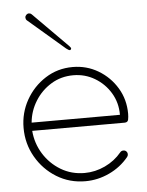

<svg xmlns="http://www.w3.org/2000/svg" viewBox="-54 -797 654 852"><g transform="rotate(-5 273.0 -371.0)"><path d="M280.3 -582.5Q280.3 -581.5 278.6 -578.4Q276.9 -575.2 274.4 -575.2Q268.6 -575.2 257.8 -584L94.7 -724.1Q89.8 -729 89.8 -736.3Q89.8 -743.2 95 -748.3Q100.1 -753.4 106.9 -753.4Q113.8 -753.4 118.7 -748.5L272.9 -593.3Q280.3 -585.4 280.3 -582.5ZM292.5 10.3Q221.7 10.3 164.3 -25.1Q106.9 -60.5 73 -119.6Q39.1 -178.7 39.1 -249Q39.1 -315.9 71 -372.8Q103 -429.7 157.5 -464.6Q211.9 -499.5 279.3 -499.5Q341.3 -499.5 393.1 -468.8Q444.8 -438 475.8 -386.5Q506.8 -335 506.8 -271.5Q506.8 -257.8 504.4 -245.6Q502 -233.4 487.8 -233.4L76.2 -232.9Q80.6 -177.2 109.6 -130.4Q138.7 -83.5 186 -54.9Q233.4 -26.4 292 -26.4Q338.9 -26.4 383.1 -47.1Q427.2 -67.9 457 -104Q462.4 -110.8 471.7 -110.8Q479.5 -110.8 484.6 -105.5Q489.7 -100.1 489.7 -92.3Q489.7 -85.9 485.4 -80.6Q450.2 -37.6 398.9 -13.7Q347.7 10.3 292.5 10.3ZM470.2 -271Q470.2 -324.2 444.1 -367.7Q418 -411.1 374.5 -437Q331.1 -462.9 278.8 -462.9Q224.1 -462.9 180.2 -436Q136.2 -409.2 108.9 -365.2Q81.5 -321.3 76.7 -269.5L470.2 -270Z"/></g></svg>

Font: Manjari Thin
Style: Regular
Weight: 100
Designer: Santhosh Thottingal <santhosh.thottingal@gmail.com>
Version: Version 2.000